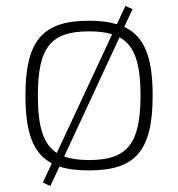

<svg xmlns="http://www.w3.org/2000/svg" viewBox="-20 -564 602 649"><path d="M400 -473 428 -533 404 -544 375 -482C349 -490 318 -494 281 -494C123 -494 66 -426 66 -241C66 -117 91 -46 155 -12L125 53L150 65L181 -1C208 8 242 12 281 12C439 12 496 -55 496 -241C496 -369 469 -441 400 -473ZM108 -241C108 -406 153 -458 281 -458C312 -458 338 -455 359 -448L172 -47C126 -77 108 -136 108 -241ZM281 -23C247 -23 219 -27 197 -35L384 -438C435 -410 455 -350 455 -241C455 -76 409 -23 281 -23Z"/></svg>

Font: Exo 2 Extra Light
Style: Regular
Weight: 250
Designer: Natanael Gama
Version: Version 1.001;PS 001.001;hotconv 1.0.88;makeotf.lib2.5.64775